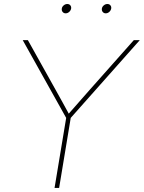

<svg xmlns="http://www.w3.org/2000/svg" viewBox="-20 -925 708 945"><path d="M248.5 0 305.7 -344.7 91.8 -727.5H117.2L252.9 -484.4Q270.5 -453.1 287.6 -421.9Q304.7 -390.6 321.8 -359.4H313Q340.3 -390.6 367.9 -421.9Q395.5 -453.1 422.9 -484.4L638.7 -727.5H668L328.1 -344.7L271 0ZM500.5 -859.4Q491.2 -859.4 485.6 -866.2Q480 -873 481.4 -882.8Q482.9 -892.1 491 -898.7Q499 -905.3 508.3 -905.3Q518.1 -905.3 523.4 -898.7Q528.8 -892.1 527.3 -882.8Q525.4 -873 517.6 -866.2Q509.8 -859.4 500.5 -859.4ZM303.2 -859.4Q293.9 -859.4 288.3 -866.2Q282.7 -873 284.2 -882.8Q285.6 -892.1 293.7 -898.7Q301.8 -905.3 311 -905.3Q320.8 -905.3 326.2 -898.7Q331.5 -892.1 330.1 -882.8Q328.1 -873 320.3 -866.2Q312.5 -859.4 303.2 -859.4Z"/></svg>

Font: Inter 28pt Thin
Style: Italic
Weight: 250
Italic angle: -9.3988°
Designer: Rasmus Andersson
Foundry: rsms
Version: Version 4.001;git-66647c0bb